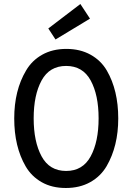

<svg xmlns="http://www.w3.org/2000/svg" viewBox="-20 -925 661 958"><path d="M513 -573Q570 -475 570 -334Q570 -196 512 -96Q482 -45 430 -16Q378 13 308.5 13Q239 13 188 -16Q137 -45 108 -95Q51 -193 51 -334Q51 -474 110 -573Q139 -623 190.5 -652Q242 -681 311 -681Q380 -681 432 -652Q484 -623 513 -573ZM187.5 -145Q227 -72 310 -72Q393 -72 432.5 -145Q472 -218 472 -334.5Q472 -451 432.5 -523.5Q393 -596 310 -596Q227 -596 187.5 -523.5Q148 -451 148 -334.5Q148 -218 187.5 -145ZM429 -832 257 -728 221 -783 381 -905Z"/></svg>

Font: Rambla
Style: Regular
Weight: 400
Designer: Martin Sommaruga
Foundry: Martin Sommaruga
Version: Version 1.001